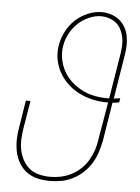

<svg xmlns="http://www.w3.org/2000/svg" viewBox="-53 -785 607 835"><g transform="rotate(5 250.0 -367.5)"><path d="M197 8Q169 8 142.5 2Q116 -4 95.5 -19Q75 -34 61.5 -56.5Q48 -79 42.5 -105Q37 -131 37.5 -158.5Q38 -186 43 -213L62 -331H82L62 -210Q58 -186 57 -161Q56 -136 61 -113Q66 -90 77.5 -69.5Q89 -49 107 -35Q125 -21 148.5 -15.5Q172 -10 197 -10Q220 -10 243.5 -15Q267 -20 289 -31.5Q311 -43 329.5 -60.5Q348 -78 360.5 -99.5Q373 -121 380.5 -144Q388 -167 391 -190L419 -354Q417 -354 416 -354Q415 -354 413 -354Q381 -354 350 -361Q319 -368 291.5 -382Q264 -396 242 -416.5Q220 -437 205 -463Q190 -489 184 -520.5Q178 -552 184 -585Q189 -615 204 -644Q219 -673 242.5 -695Q266 -717 296.5 -730Q327 -743 357 -743Q379 -743 399 -736.5Q419 -730 434.5 -717.5Q450 -705 460 -687.5Q470 -670 474 -649.5Q478 -629 477.5 -607.5Q477 -586 473 -564L442 -373Q449 -374 456 -375Q463 -376 470 -377L467 -359Q460 -357 453 -356Q446 -355 438 -355L411 -187Q406 -162 398 -136.5Q390 -111 376 -88Q362 -65 342 -46Q322 -27 298 -14.5Q274 -2 248 3Q222 8 197 8ZM413 -372Q415 -372 417 -372Q419 -372 422 -372L454 -567Q457 -586 458 -605Q459 -624 455.5 -641.5Q452 -659 444 -675Q436 -691 423 -702Q410 -713 392.5 -719Q375 -725 356 -725Q330 -725 303 -713Q276 -701 255 -681Q234 -661 220.5 -635Q207 -609 203 -583Q198 -553 203.5 -524.5Q209 -496 222.5 -471.5Q236 -447 256.5 -428.5Q277 -410 301.5 -397Q326 -384 354.5 -378Q383 -372 413 -372Z"/></g></svg>

Font: Iosevka SS04 Thin Oblique
Style: Regular
Weight: 100
Italic angle: -9°
Monospace: yes
Designer: Belleve Invis
Foundry: Belleve Invis
Version: Version 19.0.0; ttfautohint (v1.8.4)